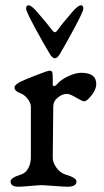

<svg xmlns="http://www.w3.org/2000/svg" viewBox="-20 -706 394 728"><path d="M197 -590Q217 -618 257 -664Q277 -686 287 -686Q296 -686 296 -673Q296 -663 262.5 -600.5Q229 -538 208 -503Q198 -485 188 -485Q178 -485 168 -503Q146 -539 112.5 -601Q79 -663 79 -673Q79 -686 88 -686Q98 -686 118 -664Q162 -613 179 -590Q188 -578 197 -590ZM139 -4Q130 -4 95.5 -1Q61 2 50 2Q20 2 20 -18Q20 -32 59 -44Q78 -50 87.5 -68.5Q97 -87 97 -108V-302Q97 -315 85 -331Q73 -347 56 -353Q35 -361 35 -374Q35 -386 64 -399Q74 -404 117.5 -421Q161 -438 168 -438Q176 -438 178 -432.5Q180 -427 180 -410V-385Q182 -377 188 -380Q194 -383 200 -391Q213 -405 240 -417.5Q267 -430 288 -430Q345 -430 345 -388Q345 -361 315 -331Q306 -322 299 -322Q292 -322 268.5 -336Q245 -350 234 -350Q216 -350 199 -336Q182 -322 182 -303L180 -108Q180 -89 194.5 -69.5Q209 -50 229 -44Q270 -32 270 -18Q270 2 236 2Q224 2 185 -1Q146 -4 139 -4Z"/></svg>

Font: EB Garamond 08
Style: Regular
Weight: 400
Version: Version 0.016 ; ttfautohint (v1.5)